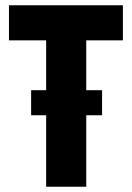

<svg xmlns="http://www.w3.org/2000/svg" viewBox="-20 -708 501 728"><path d="M155 0V-555H14V-688H446V-555H307V0ZM98 -271V-366H367V-271Z"/></svg>

Font: Archivo ExtraCondensed ExtraBold
Style: Regular
Weight: 800
Width: 2
Designer: Hector Gatti
Foundry: Omnibus-Type
Version: Version 2.001